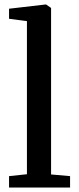

<svg xmlns="http://www.w3.org/2000/svg" viewBox="-20 -839 352 859"><path d="M100.5 -59.5V-744.5L20.5 -755V-800L184.5 -819H186L208.5 -803.5V-58.5L293.5 -51V0H20.5V-51Z"/></svg>

Font: Merriweather Medium
Style: Regular
Weight: 500
Version: Version 2.100